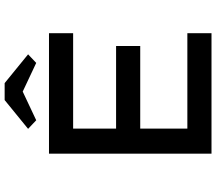

<svg xmlns="http://www.w3.org/2000/svg" viewBox="-72 -859 931 827"><g transform="rotate(-90 393.5 -445.5)"><path d="M145 0V-700H664V-596H253V-104H664V0ZM200 -307V-411H609V-307ZM289 -755 252 -790 376 -891H449L573 -790L536 -755L398 -820H427Z"/></g></svg>

Font: Lexend Giga
Style: Regular
Weight: 400
Designer: Bonnie Shaver-Troup, Thomas Jockin
Foundry: Lexend
Version: Version 1.007